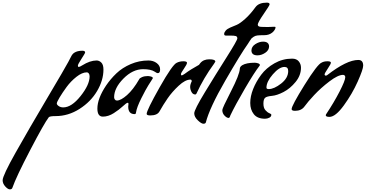

<svg xmlns="http://www.w3.org/2000/svg" viewBox="-322 -844 2776 1457"><path d="M100 37Q55 37 48 46Q14 90 -92.5 294Q-199 498 -228 581Q-232 593 -247 593Q-262 593 -282 571Q-302 549 -302 524Q-302 489 -202 311.5Q-102 134 35.5 -98Q173 -330 196.5 -374.5Q220 -419 221 -421.5Q222 -424 228 -431.5Q234 -439 242 -444Q265 -459 303 -459Q324 -459 324 -446Q324 -440 296.5 -398Q269 -356 269 -346Q269 -336 276 -336Q283 -336 302 -348Q361 -385 411 -385Q431 -385 447 -369Q463 -353 463 -316Q463 -235 415 -153.5Q367 -72 281.5 -17.5Q196 37 100 37ZM358 -264Q358 -278 352 -286.5Q346 -295 337 -295Q301 -295 258 -261Q215 -227 183.5 -184Q152 -141 130.5 -105Q109 -69 109 -59Q109 -49 123.5 -39Q138 -29 158 -29Q221 -29 289.5 -115Q358 -201 358 -264Z M651 -35 653 -56Q653 -64 647 -64Q638 -64 610.5 -38Q583 -12 541.5 14.5Q500 41 458.5 41Q417 41 417 -20Q417 -96 483 -195Q517 -245 561.5 -287.5Q606 -330 670 -357.5Q734 -385 804 -385Q841 -385 867 -365.5Q893 -346 893 -317.5Q893 -289 876 -289Q867 -289 852 -300Q824 -319 764 -319Q685 -319 614.5 -247.5Q544 -176 544 -106Q544 -97 549.5 -89Q555 -81 565 -81Q595 -81 642 -122.5Q689 -164 734 -242Q737 -251 756 -259Q775 -267 801 -267Q838 -264 838 -251Q838 -250 830.5 -238.5Q823 -227 804 -197Q785 -167 750.5 -98.5Q716 -30 710 10Q709 22 700 22Q651 22 651 -35Z M1133 -227Q1133 -240 1123 -240Q1084 -240 1034 -193.5Q984 -147 950 -97.5Q916 -48 888 2Q871 32 818 32Q791 32 791 20Q791 -7 889.5 -181.5Q988 -356 1020 -368Q1042 -379 1069.5 -379Q1097 -379 1097 -367.5Q1097 -356 1074 -323Q1051 -290 1051 -281Q1051 -272 1058 -272Q1062 -272 1080 -284Q1124 -317 1188 -352L1197 -364Q1221 -394 1266.5 -394Q1312 -394 1312 -376Q1310 -371 1302 -360Q1223 -252 1169 -134Q1165 -127 1160 -127Q1141 -127 1131 -146.5Q1121 -166 1121 -184.5Q1121 -203 1133 -227Z M1710 -639 1759 -641Q1769 -641 1769 -637Q1769 -633 1767 -627Q1765 -621 1758.5 -612Q1752 -603 1743 -596Q1719 -577 1683.5 -577Q1648 -577 1631.5 -575Q1615 -573 1603 -565Q1591 -557 1587 -553Q1583 -549 1573 -533Q1563 -517 1559 -511Q1506 -437 1387.5 -232Q1269 -27 1240 85Q1237 95 1221.5 95Q1206 95 1179 69Q1152 43 1152 16Q1152 -11 1233.5 -145Q1315 -279 1397 -408.5Q1479 -538 1479 -552.5Q1479 -567 1467 -570.5Q1455 -574 1425 -574H1392Q1379 -574 1379 -586Q1379 -598 1390.5 -611.5Q1402 -625 1425.5 -635Q1449 -645 1473.5 -655Q1498 -665 1537.5 -700Q1577 -735 1617 -790Q1642 -824 1703 -824Q1724 -824 1724 -811Q1724 -803 1679 -738Q1634 -673 1634 -656.5Q1634 -640 1664 -640Q1676 -639 1710 -639Z M1413 51Q1399 51 1382 33.5Q1365 16 1365 -9Q1365 -23 1430.5 -150.5Q1496 -278 1498 -323Q1498 -337 1516 -349Q1548 -368 1611 -368Q1623 -368 1636.5 -363.5Q1650 -359 1650 -351Q1650 -347 1647 -344Q1609 -296 1536 -171Q1463 -46 1426 32Q1421 51 1413 51ZM1632 -424Q1588 -424 1586 -459V-460Q1586 -490 1615.5 -509Q1645 -528 1674 -528Q1718 -528 1720 -493Q1720 -463 1691 -443.5Q1662 -424 1632 -424Z M1689 57Q1631 57 1604 22.5Q1577 -12 1577 -62.5Q1577 -113 1599 -168.5Q1621 -224 1659.5 -276Q1698 -328 1760.5 -363.5Q1823 -399 1895 -399Q1928 -399 1945 -378.5Q1962 -358 1962 -330Q1962 -272 1921 -222Q1880 -172 1830 -146Q1780 -120 1741.5 -116.5Q1703 -113 1690 -102Q1677 -91 1677 -58Q1677 -25 1692 -8Q1707 9 1722 15Q1737 21 1737 27Q1737 41 1722 49Q1707 57 1689 57ZM1865 -305Q1865 -336 1837 -336Q1797 -336 1748.5 -280Q1700 -224 1700 -179Q1700 -168 1717 -168Q1758 -168 1811.5 -210Q1865 -252 1865 -305Z M2178 43Q2150 43 2150 30L2152 24Q2212 -66 2255 -149.5Q2298 -233 2298 -258Q2298 -266 2294 -270.5Q2290 -275 2282 -276Q2243 -276 2177.5 -226Q2112 -176 2062.5 -123Q2013 -70 1989 -36.5Q1965 -3 1917 -3Q1891 -3 1891 -16Q1891 -42 1989 -199.5Q2087 -357 2119 -369Q2136 -379 2162.5 -379Q2189 -379 2189 -368.5Q2189 -358 2165 -323Q2141 -288 2141 -278Q2143 -270 2149.5 -270Q2156 -270 2161 -274Q2309 -389 2397 -389Q2434 -389 2434 -346Q2434 -318 2392.5 -225Q2351 -132 2287.5 -44.5Q2224 43 2178 43Z"/></svg>

Font: Condiment
Style: Regular
Weight: 400
Designer: Angel Koziupa, Alejandro Paul
Foundry: Angel Koziupa, Alejandro Paul
Version: Version 1.001